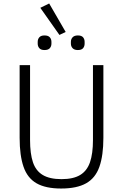

<svg xmlns="http://www.w3.org/2000/svg" viewBox="-20 -1073 708 1105"><path d="M93 -698H153V-267Q153 -189 169.5 -139.5Q186 -90 226 -66Q266 -42 334 -42Q402 -42 441.5 -66Q481 -90 498 -139.5Q515 -189 515 -267V-698H575V-280Q575 -178 552 -113Q529 -48 475.5 -18Q422 12 332 12Q243 12 190.5 -18Q138 -48 115.5 -113Q93 -178 93 -280ZM322 -872 212 -1028 263 -1053 358 -889ZM236 -785Q216 -785 206.5 -795.5Q197 -806 197 -822V-832Q197 -848 206.5 -858.5Q216 -869 236 -869Q257 -869 266.5 -858.5Q276 -848 276 -832V-822Q276 -806 266.5 -795.5Q257 -785 236 -785ZM428 -785Q408 -785 398 -795.5Q388 -806 388 -822V-832Q388 -848 398 -858.5Q408 -869 428 -869Q449 -869 458 -858.5Q467 -848 467 -832V-822Q467 -806 458 -795.5Q449 -785 428 -785Z"/></svg>

Font: IBM Plex Sans Light
Style: Regular
Weight: 300
Designer: Mike Abbink, Paul van der Laan, Pieter van Rosmalen
Foundry: Bold Monday
Version: Version 3.201